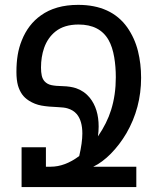

<svg xmlns="http://www.w3.org/2000/svg" viewBox="-20 -762 642 782"><path d="M535.2 0V-83H359.9Q396.5 -100.6 431.6 -136.2Q466.8 -171.9 494.6 -218.8Q554.7 -322.3 554.7 -445.3Q554.7 -502.4 542 -553.7Q528.8 -606.9 498 -650.9Q432.6 -742.2 298.3 -742.2Q206.1 -742.2 146.5 -699.2Q94.7 -662.6 68.8 -597.7Q57.1 -568.8 52 -537.6Q46.9 -506.3 46.9 -468.8Q46.9 -436.5 53.2 -413.6Q59.1 -393.6 69.6 -378.4Q80.1 -363.3 97.7 -352.1Q121.6 -336.9 148.9 -332Q176.3 -327.1 215.8 -325.7Q241.2 -324.7 254.4 -320.8Q278.3 -314 293 -296.9Q315.4 -269.5 315.4 -218.3Q315.4 -181.2 302.7 -126.5Q244.6 -83 186.5 -83H167V-162.1H67.9V0ZM381.8 -246.6Q381.8 -318.8 345.7 -363.8Q322.8 -391.6 289.6 -402.8Q267.1 -410.2 235.8 -411.1Q206.5 -411.6 189.5 -415.3Q172.4 -418.9 161.6 -430.7Q153.3 -439.9 150.1 -453.9Q147 -467.8 147 -486.8Q147 -530.3 159.7 -566.9Q174.3 -608.4 206.1 -633.8Q241.7 -662.1 299.8 -662.1Q386.7 -662.1 422.4 -598.6Q438 -571.3 445.3 -528.3Q451.7 -490.2 451.7 -447.3Q451.7 -375.5 432.6 -314.5Q416 -260.7 378.9 -206.5Q381.8 -227.1 381.8 -246.6Z"/></svg>

Font: Hack Dev
Style: Regular
Weight: 400
Designer: Christopher Simpkins
Foundry: Christopher Simpkins
Version: Version 2.0315